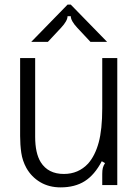

<svg xmlns="http://www.w3.org/2000/svg" viewBox="-20 -800 598 830"><path d="M94 -74Q77 -105 72 -139.5Q67 -174 67 -212V-549H132V-209Q132 -138 156 -99Q188 -48 256 -48Q319 -48 361 -93Q391 -127 406.5 -183.5Q422 -240 422 -332V-549H487V0H422V-48Q422 -64 424.5 -74Q427 -84 434 -95L420 -103Q389 -44 346.5 -17Q304 10 242 10Q192 10 154 -12.5Q116 -35 94 -74ZM115 -619 272 -780H286L443 -619H371L314 -680Q286 -710 286 -730H272Q272 -710 244 -680L187 -619Z"/></svg>

Font: Open Sauce Sans Light
Style: Regular
Weight: 300
Designer: Alfredo Marco Pradil
Foundry: Creative Sauce Fz LLC
Version: Version 1.477